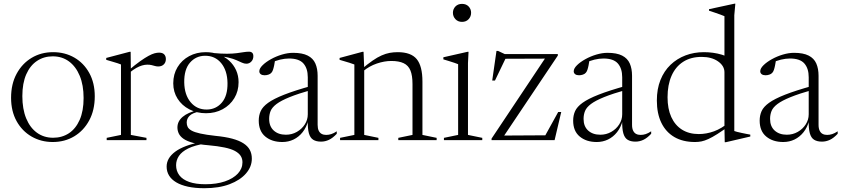

<svg xmlns="http://www.w3.org/2000/svg" viewBox="-20 -740 4444 1014"><path d="M260.5 -12.5Q307.5 -12.5 343.8 -36.2Q380 -60 400.8 -107Q421.5 -154 421.5 -222.5Q421.5 -290.5 401 -339.8Q380.5 -389 344 -415.8Q307.5 -442.5 258.5 -442.5Q212 -442.5 175.8 -418.5Q139.5 -394.5 118.8 -347.8Q98 -301 98 -232.5Q98 -164.5 118.2 -115Q138.5 -65.5 175.2 -39Q212 -12.5 260.5 -12.5ZM258.5 10Q196.5 10 146.5 -19Q96.5 -48 67.5 -100.5Q38.5 -153 38.5 -223.5Q38.5 -296.5 67.8 -350.5Q97 -404.5 147 -434.5Q197 -464.5 260.5 -464.5Q323 -464.5 372.8 -435.8Q422.5 -407 451.5 -354.5Q480.5 -302 480.5 -231.5Q480.5 -158.5 451.2 -104.2Q422 -50 372 -20Q322 10 258.5 10Z M820 -462Q838.5 -462 847.2 -452.8Q856 -443.5 856 -428Q856 -410.5 845 -399.8Q834 -389 815.5 -389Q806.5 -389 798.2 -391.5Q790 -394 780.5 -396.2Q771 -398.5 758 -398.5Q744.5 -398.5 730 -394.2Q715.5 -390 699.5 -381Q683.5 -372 664.5 -356.5L659 -368.5Q694.5 -398.5 720.2 -416.8Q746 -435 764.5 -445Q783 -455 796.2 -458.5Q809.5 -462 820 -462ZM671 -373V-27.5L753.5 -12V0H543.5V-12L619 -27.5V-399.5Q612.5 -402.5 601.2 -406Q590 -409.5 574.8 -414Q559.5 -418.5 541 -424V-434L664.5 -466.5H670Z M1059 254Q1010.5 254 973.2 246Q936 238 910.8 223Q885.5 208 872.8 187Q860 166 860 139.5Q860 117.5 871.2 97.8Q882.5 78 905.5 61Q928.5 44 963.2 31Q998 18 1045.5 9.5L1078 3.5L1066 18Q1008 27 974 44Q940 61 925 83.5Q910 106 910 132.5Q910 163 927.2 185.8Q944.5 208.5 979 220.8Q1013.5 233 1065 233Q1124 233 1167.8 218Q1211.5 203 1236 176.8Q1260.5 150.5 1260.5 117Q1260.5 98 1251 83.2Q1241.5 68.5 1220.8 57.2Q1200 46 1165.2 38.8Q1130.5 31.5 1080 27Q1030.5 23 998.8 14.2Q967 5.5 949.2 -7Q931.5 -19.5 924.2 -34.8Q917 -50 917 -67Q917 -99.5 944.8 -123Q972.5 -146.5 1025 -158.5L1034 -151Q997 -144 981.5 -128.8Q966 -113.5 966 -93Q966 -80 971.2 -69.5Q976.5 -59 992 -50.2Q1007.5 -41.5 1037.8 -34.8Q1068 -28 1118 -22.5Q1169.5 -17.5 1206 -7.8Q1242.5 2 1265.5 16.8Q1288.5 31.5 1299.2 51.5Q1310 71.5 1310 98Q1310 140.5 1279.2 176Q1248.5 211.5 1192.5 232.8Q1136.5 254 1059 254ZM1068 -142Q1019.5 -142 980 -162.5Q940.5 -183 917.8 -218.8Q895 -254.5 895 -300Q895 -348 917.5 -385.2Q940 -422.5 979 -443.5Q1018 -464.5 1066.5 -464.5Q1103.5 -464.5 1135 -452.8Q1166.5 -441 1190 -419.8Q1213.5 -398.5 1226.8 -369.5Q1240 -340.5 1240 -306Q1240 -258.5 1217.5 -221.5Q1195 -184.5 1156 -163.2Q1117 -142 1068 -142ZM1072 -161.5Q1120.5 -162 1151.5 -198Q1182.5 -234 1181.5 -301.5Q1180.5 -367.5 1148 -406.8Q1115.5 -446 1062.5 -445.5Q1014.5 -445 983.2 -409Q952 -373 953 -305Q954 -239.5 986.8 -200.2Q1019.5 -161 1072 -161.5ZM1121.5 -443.5 1106 -460Q1149 -456 1179.2 -456.2Q1209.5 -456.5 1230.5 -459.2Q1251.5 -462 1266.8 -464.5Q1282 -467 1295 -467Q1306 -467 1312 -461.2Q1318 -455.5 1318 -443.5Q1318 -426 1307.2 -414.8Q1296.5 -403.5 1281 -403.5Q1270 -403.5 1258 -409Q1246 -414.5 1229.2 -422Q1212.5 -429.5 1186.5 -435.8Q1160.5 -442 1121.5 -443.5Z M1628.5 -287.5 1631 -267Q1555 -245.5 1509.5 -227Q1464 -208.5 1440.5 -190.8Q1417 -173 1409.2 -154Q1401.5 -135 1401.5 -112Q1401.5 -72.5 1425.8 -50.5Q1450 -28.5 1490 -28.5Q1521.5 -28.5 1547.8 -43.5Q1574 -58.5 1589.8 -83Q1605.5 -107.5 1605.5 -136.5V-332Q1605.5 -378.5 1582.5 -404.8Q1559.5 -431 1506.5 -431Q1484 -431 1458.8 -425Q1433.5 -419 1404 -405.5L1433 -424Q1430.5 -408 1427.8 -394.2Q1425 -380.5 1421.5 -370.5Q1418 -360.5 1413 -355.5Q1407.5 -349 1397.5 -345.8Q1387.5 -342.5 1377.5 -342.5Q1364.5 -342.5 1357 -348.2Q1349.5 -354 1349.5 -363.5Q1349.5 -378.5 1366.8 -395.5Q1384 -412.5 1411 -427.5Q1438 -442.5 1469 -451.8Q1500 -461 1528 -461Q1576.5 -461 1605 -446.5Q1633.5 -432 1645.5 -404.8Q1657.5 -377.5 1657.5 -340V-81Q1657.5 -61.5 1663.2 -49.8Q1669 -38 1679 -32.8Q1689 -27.5 1702.5 -27.5Q1716.5 -27.5 1729.5 -31.8Q1742.5 -36 1758.5 -46.5V-33.5Q1737.5 -11 1717.2 -1.5Q1697 8 1675.5 8Q1650 8 1634 -2Q1618 -12 1611.2 -36.5Q1604.5 -61 1605.5 -103.5L1608.5 -105Q1598.5 -67.5 1578.2 -42Q1558 -16.5 1530.5 -3.2Q1503 10 1471 10Q1416 10 1381.2 -18.8Q1346.5 -47.5 1346.5 -103Q1346.5 -130.5 1356.8 -153.2Q1367 -176 1396 -197Q1425 -218 1480.8 -240Q1536.5 -262 1628.5 -287.5Z M1903.5 -379.5V-27.5L1978.5 -12V0H1776V-12L1851.5 -27.5V-399.5Q1843.5 -403 1825.5 -408.5Q1807.5 -414 1773.5 -424V-434L1894.5 -466.5H1900ZM2083.5 -12 2158.5 -27.5V-296.5Q2158.5 -341.5 2147.5 -368Q2136.5 -394.5 2111.8 -406.2Q2087 -418 2046.5 -418Q2010 -418 1970.2 -404.5Q1930.5 -391 1898 -364L1887 -372.5Q1920.5 -401 1946.8 -419.2Q1973 -437.5 1995.2 -447.2Q2017.5 -457 2038 -460.8Q2058.5 -464.5 2080.5 -464.5Q2150.5 -464.5 2180.8 -427.8Q2211 -391 2211 -309V-27.5L2286 -12V0H2083.5Z M2420 -624.5Q2398.5 -624.5 2385.2 -638.8Q2372 -653 2372 -672.5Q2372 -692 2385.2 -705.8Q2398.5 -719.5 2420 -719.5Q2442 -719.5 2455 -705.8Q2468 -692 2468 -672.5Q2468 -653 2455 -638.8Q2442 -624.5 2420 -624.5ZM2454.5 -466.5 2451.5 -407V-27.5L2527 -12V0H2324.5V-12L2399.5 -27.5V-401Q2394 -403.5 2381.2 -407.8Q2368.5 -412 2352.8 -417Q2337 -422 2321.5 -426.5V-437.5L2449.5 -466.5Z M2576 0V-8L2865.5 -442L2884 -430.5L2619 -429.5L2655.5 -442.5L2594 -314.5H2579.5L2602 -471H2610.5L2645.5 -454.5H2926V-446.5L2635 -12.5L2617.5 -24L2875 -25.5L2854 -14.5L2928 -148.5H2944L2909 0Z M3289 -287.5 3291.5 -267Q3215.5 -245.5 3170 -227Q3124.5 -208.5 3101 -190.8Q3077.5 -173 3069.8 -154Q3062 -135 3062 -112Q3062 -72.5 3086.2 -50.5Q3110.5 -28.5 3150.5 -28.5Q3182 -28.5 3208.2 -43.5Q3234.5 -58.5 3250.2 -83Q3266 -107.5 3266 -136.5V-332Q3266 -378.5 3243 -404.8Q3220 -431 3167 -431Q3144.5 -431 3119.2 -425Q3094 -419 3064.5 -405.5L3093.5 -424Q3091 -408 3088.2 -394.2Q3085.5 -380.5 3082 -370.5Q3078.5 -360.5 3073.5 -355.5Q3068 -349 3058 -345.8Q3048 -342.5 3038 -342.5Q3025 -342.5 3017.5 -348.2Q3010 -354 3010 -363.5Q3010 -378.5 3027.2 -395.5Q3044.5 -412.5 3071.5 -427.5Q3098.5 -442.5 3129.5 -451.8Q3160.5 -461 3188.5 -461Q3237 -461 3265.5 -446.5Q3294 -432 3306 -404.8Q3318 -377.5 3318 -340V-81Q3318 -61.5 3323.8 -49.8Q3329.5 -38 3339.5 -32.8Q3349.5 -27.5 3363 -27.5Q3377 -27.5 3390 -31.8Q3403 -36 3419 -46.5V-33.5Q3398 -11 3377.8 -1.5Q3357.5 8 3336 8Q3310.5 8 3294.5 -2Q3278.5 -12 3271.8 -36.5Q3265 -61 3266 -103.5L3269 -105Q3259 -67.5 3238.8 -42Q3218.5 -16.5 3191 -3.2Q3163.5 10 3131.5 10Q3076.5 10 3041.8 -18.8Q3007 -47.5 3007 -103Q3007 -130.5 3017.2 -153.2Q3027.5 -176 3056.5 -197Q3085.5 -218 3141.2 -240Q3197 -262 3289 -287.5Z M3806 -358.5Q3806 -392 3772.2 -415.8Q3738.5 -439.5 3685.5 -439.5Q3628 -439.5 3587.8 -413.5Q3547.5 -387.5 3526.5 -339.5Q3505.5 -291.5 3505.5 -226.5Q3505.5 -165.5 3525.2 -122Q3545 -78.5 3582 -55.2Q3619 -32 3670.5 -32Q3710.5 -32 3750.8 -46.5Q3791 -61 3833.5 -96.5L3835.5 -78Q3796.5 -50 3769 -32.5Q3741.5 -15 3721.2 -5.8Q3701 3.5 3684.5 6.8Q3668 10 3650.5 10Q3586.5 10 3541.5 -16.2Q3496.5 -42.5 3472.8 -91.5Q3449 -140.5 3449 -209Q3449 -270 3468 -317.5Q3487 -365 3521.2 -397.8Q3555.5 -430.5 3600.5 -447.5Q3645.5 -464.5 3697.5 -464.5Q3722.5 -464.5 3746 -461.2Q3769.5 -458 3793 -451Q3816.5 -444 3841 -431.5L3806 -407.5V-654.5Q3800 -657.5 3786 -662.5Q3772 -667.5 3755.5 -673.2Q3739 -679 3724.5 -683.5V-691.5L3858.5 -720.5H3863.5L3858 -659.5V-48Q3862.5 -46 3873 -43.5Q3883.5 -41 3896.8 -38Q3910 -35 3922.2 -32.8Q3934.5 -30.5 3942.5 -29V-19L3813.5 11H3807.5L3806 -64.5Z M4274 -287.5 4276.5 -267Q4200.5 -245.5 4155 -227Q4109.5 -208.5 4086 -190.8Q4062.5 -173 4054.8 -154Q4047 -135 4047 -112Q4047 -72.5 4071.2 -50.5Q4095.5 -28.5 4135.5 -28.5Q4167 -28.5 4193.2 -43.5Q4219.5 -58.5 4235.2 -83Q4251 -107.5 4251 -136.5V-332Q4251 -378.5 4228 -404.8Q4205 -431 4152 -431Q4129.5 -431 4104.2 -425Q4079 -419 4049.5 -405.5L4078.5 -424Q4076 -408 4073.2 -394.2Q4070.5 -380.5 4067 -370.5Q4063.5 -360.5 4058.5 -355.5Q4053 -349 4043 -345.8Q4033 -342.5 4023 -342.5Q4010 -342.5 4002.5 -348.2Q3995 -354 3995 -363.5Q3995 -378.5 4012.2 -395.5Q4029.5 -412.5 4056.5 -427.5Q4083.5 -442.5 4114.5 -451.8Q4145.5 -461 4173.5 -461Q4222 -461 4250.5 -446.5Q4279 -432 4291 -404.8Q4303 -377.5 4303 -340V-81Q4303 -61.5 4308.8 -49.8Q4314.5 -38 4324.5 -32.8Q4334.5 -27.5 4348 -27.5Q4362 -27.5 4375 -31.8Q4388 -36 4404 -46.5V-33.5Q4383 -11 4362.8 -1.5Q4342.5 8 4321 8Q4295.5 8 4279.5 -2Q4263.5 -12 4256.8 -36.5Q4250 -61 4251 -103.5L4254 -105Q4244 -67.5 4223.8 -42Q4203.5 -16.5 4176 -3.2Q4148.5 10 4116.5 10Q4061.5 10 4026.8 -18.8Q3992 -47.5 3992 -103Q3992 -130.5 4002.2 -153.2Q4012.5 -176 4041.5 -197Q4070.5 -218 4126.2 -240Q4182 -262 4274 -287.5Z"/></svg>

Font: Newsreader 36pt Light
Style: Regular
Weight: 300
Designer: Hugues Gentile
Foundry: Production Type
Version: Version 1.003